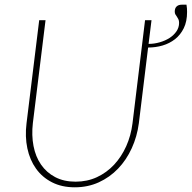

<svg xmlns="http://www.w3.org/2000/svg" viewBox="-20 -789 817 818"><path d="M774.5 -769Q776 -762 776.5 -753.2Q777 -744.5 777 -738Q777 -697.5 763 -669Q749 -640.5 725.8 -622.2Q702.5 -604 672.8 -595.2Q643 -586.5 611 -586.5L571.5 -263.5Q564 -207 541.2 -157.2Q518.5 -107.5 483 -70.5Q447.5 -33.5 400.8 -12.2Q354 9 298.5 9Q243.5 9 201.8 -12.2Q160 -33.5 133.5 -70.5Q107 -107.5 96.5 -157.2Q86 -207 93 -263.5L147 -703H174L120 -264.5Q114 -212.5 122.8 -167Q131.5 -121.5 154.8 -87.8Q178 -54 215 -34.5Q252 -15 302 -15Q351.5 -15 393 -34.2Q434.5 -53.5 466 -87.2Q497.5 -121 517.8 -166.2Q538 -211.5 544.5 -263.5L598 -703H625.5L613 -602Q637 -602 660.5 -608.8Q684 -615.5 702.2 -627.2Q720.5 -639 731.8 -655.5Q743 -672 743 -691.5Q743 -701 740 -707Q737 -713 733.8 -717.8Q730.5 -722.5 727.5 -727.2Q724.5 -732 724.5 -739.5Q724.5 -754 732.5 -761.5Q740.5 -769 754 -769Z"/></svg>

Font: Lato ExtraLight
Style: Italic
Weight: 275
Italic angle: -7°
Designer: Lukasz Dziedzic with Adam Twardoch and Botio Nikoltchev
Foundry: tyPoland Lukasz Dziedzic
Version: Version 2.015; 2015-08-06; http://www.latofonts.com/